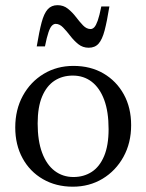

<svg xmlns="http://www.w3.org/2000/svg" viewBox="-20 -694 552 724"><path d="M257 -26.5Q296 -26.5 325.8 -45.8Q355.5 -65 372.5 -105.2Q389.5 -145.5 389.5 -207Q389.5 -273 372.8 -317.8Q356 -362.5 325.8 -385.8Q295.5 -409 254.5 -409Q215.5 -409 185.8 -389.8Q156 -370.5 139 -330.5Q122 -290.5 122 -228.5Q122 -163 138.8 -118Q155.5 -73 186 -49.8Q216.5 -26.5 257 -26.5ZM254.5 10Q191 10 141.8 -18.5Q92.5 -47 65 -97.5Q37.5 -148 37.5 -213.5Q37.5 -280.5 66.2 -333Q95 -385.5 144.8 -415.5Q194.5 -445.5 257 -445.5Q321.5 -445.5 370.2 -417Q419 -388.5 446.8 -338.2Q474.5 -288 474.5 -222Q474.5 -155 445.5 -102.5Q416.5 -50 366.8 -20Q317 10 254.5 10ZM392.5 -669.5Q383.5 -613.5 374.5 -579.2Q365.5 -545 351.8 -529.5Q338 -514 314.5 -514Q292 -514 275.2 -527.5Q258.5 -541 244.8 -559Q231 -577 217.8 -590.5Q204.5 -604 190 -604Q182.5 -604 175.8 -597.2Q169 -590.5 162.8 -572.2Q156.5 -554 149.5 -519H118.5Q128 -576 137 -609.8Q146 -643.5 160 -659Q174 -674.5 197 -674.5Q219.5 -674.5 236.2 -661Q253 -647.5 266.5 -629.8Q280 -612 293.2 -598.2Q306.5 -584.5 321.5 -584.5Q329 -584.5 335.5 -591.2Q342 -598 348.5 -616.2Q355 -634.5 362 -669.5Z"/></svg>

Font: Newsreader 24pt
Style: Regular
Weight: 400
Designer: Hugues Gentile
Foundry: Production Type
Version: Version 1.003